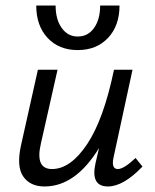

<svg xmlns="http://www.w3.org/2000/svg" viewBox="-20 -668 559 694"><path d="M111 -648H181Q181 -598 203 -567Q225 -536 261 -536Q298 -536 320 -567Q342 -598 342 -648H412Q412 -575 370.5 -531Q329 -487 261 -487Q193 -487 152 -531Q111 -575 111 -648ZM470 -97 495 -66Q426 6 370 6Q307 6 325 -77L338 -133Q253 6 141 6Q89 6 64 -30Q39 -66 56 -143L117 -416H188L128 -150Q106 -57 168 -57Q235 -57 295 -147Q355 -237 392 -416H459L390 -97Q382 -57 406 -57Q428 -57 470 -97Z"/></svg>

Font: EauTestInfant Medium
Style: Italic
Weight: 500
Italic angle: -12°
Designer: Christian Thalmann (Catharsis Fonts)
Version: Version 0.001;PS 000.001;hotconv 1.0.88;makeotf.lib2.5.64775